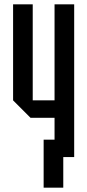

<svg xmlns="http://www.w3.org/2000/svg" viewBox="-20 -720 400 880"><path d="M320 -700V0H230V-180H120L40 -260V-700H130V-260H230V-700ZM180 140V-80H270V140Z"/></svg>

Font: Tektur Condensed
Style: Regular
Weight: 400
Width: 3
Designer: Adam Jagosz
Foundry: Adam Jagosz
Version: Version 1.005;gftools[0.9.30]